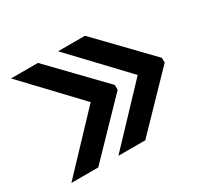

<svg xmlns="http://www.w3.org/2000/svg" viewBox="-120 -725 943 891"><g transform="rotate(-30 351.0 -280.0)"><path d="M682 -293V-267L424 0H280L545 -280L280 -560H424ZM430 -293V-267L172 0H28L293 -280L28 -560H172Z"/></g></svg>

Font: Tektur Medium
Style: Regular
Weight: 500
Designer: Adam Jagosz
Foundry: Adam Jagosz
Version: Version 1.005;gftools[0.9.30]